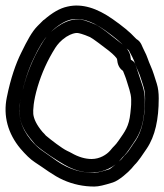

<svg xmlns="http://www.w3.org/2000/svg" viewBox="-21 -683 602 704"><path d="M459 -464C459 -466 458 -469 458 -471C456 -500 434 -516 408 -536C384 -555 349 -584 329 -593C298 -606 278 -614 257 -612C209 -608 160 -567 140 -535C108 -485 85 -433 69 -378C39 -275 43 -230 98 -166C103 -160 107 -154 113 -149C142 -124 186 -96 217 -78C249 -60 282 -50 315 -50C359 -50 401 -72 423 -100C427 -106 431 -109 435 -113C445 -123 465 -154 473 -166C492 -193 503 -226 507 -264L509 -284C510 -292 510 -303 510 -318C510 -335 507 -351 502 -367C491 -400 485 -417 475 -448C472 -456 466 -460 459 -464ZM430 -423C435 -410 440 -399 444 -385C448 -370 460 -341 460 -318C460 -304 460 -293 459 -288L457 -268C452 -219 437 -201 415 -169C400 -147 397 -149 383 -131C370 -116 345 -100 315 -100C292 -100 267 -107 241 -122C236 -125 231 -127 225 -130C206 -139 166 -170 147 -186C145 -189 139 -195 135 -199C113 -225 103 -247 101 -265C100 -279 101 -311 117 -365C132 -415 153 -462 182 -508C190 -520 201 -534 222 -548C241 -560 255 -562 259 -562H263C267 -562 284 -558 309 -547C318 -543 360 -511 378 -497C397 -482 406 -471 408 -467C410 -446 416 -433 430 -423ZM438 -510C442 -506 448 -501 451 -499C459 -485 470 -464 475 -448C481 -429 491 -413 496 -394C503 -371 511 -356 511 -322C511 -252 499 -201 476 -167C471 -160 466 -153 461 -145C442 -115 439 -119 424 -99C420 -95 385 -64 379 -62C346 -52 329 -49 325 -49C260 -49 213 -73 173 -103C142 -126 122 -134 92 -170C55 -215 43 -262 54 -316C68 -385 85 -433 102 -468C122 -511 140 -539 153 -552L173 -573C199 -596 221 -607 238 -611C272 -619 313 -608 364 -572C399 -547 424 -526 438 -510ZM475 -544C456 -565 429 -587 392 -613C335 -653 280 -671 227 -659C198 -653 170 -636 140 -610L138 -609L117 -588C96 -567 79 -535 57 -490C37 -450 18 -396 4 -326C-10 -258 8 -193 54 -138C73 -116 90 -99 107 -88C143 -65 173 -40 211 -23C247 -7 285 1 325 1C341 1 361 -4 393 -14C415 -21 449 -51 462 -66C466 -70 467 -73 473 -79C485 -90 505 -120 517 -138C548 -184 561 -246 561 -322C561 -342 559 -360 554 -376C546 -400 541 -420 531 -442C523 -459 518 -479 509 -495C499 -513 498 -529 479 -540Z"/></svg>

Font: AppleStorm
Style: CBo
Weight: 400
Foundry: Cannot Into Space Fonts
Version: Version 1.01